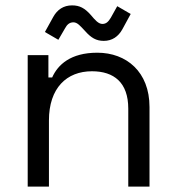

<svg xmlns="http://www.w3.org/2000/svg" viewBox="-20 -694 653 714"><path d="M83 0H162V-246C162 -367 228 -429 322 -429C404 -429 457 -387 457 -290V0H536V-296C536 -427 450 -498 342 -498C242 -498 195 -453 174 -406H160V-489H83ZM147 -575 197 -546 222 -589C229 -602 238 -611 253 -611C268 -611 279 -597 296 -579C319 -553 338 -542 366 -542C397 -542 420 -558 435 -585L466 -642L416 -671L392 -628C384 -615 376 -605 361 -605C346 -605 334 -619 318 -638C295 -664 276 -674 248 -674C216 -674 193 -658 178 -631Z"/></svg>

Font: Meta Space
Style: Regular
Weight: 400
Designer: Meta Pool / Florian Karsten
Foundry: Meta Pool / Florian Karsten
Version: Version 2.000;Glyphs 3.1.1 (3137)